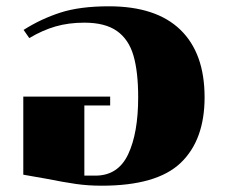

<svg xmlns="http://www.w3.org/2000/svg" viewBox="-20 -578 722 610"><path d="M303 12Q260 12 221.5 6.5Q183 1 128 -10Q68 -21 54 -23V-271H330V-243H248V-20H283Q355 -20 387 -87.5Q419 -155 419 -269Q419 -350 404 -401.5Q389 -453 351.5 -479.5Q314 -506 248 -506Q198 -506 156.5 -494Q115 -482 73 -457L55 -483Q110 -518 172 -538Q234 -558 326 -558Q476 -558 553 -483.5Q630 -409 630 -269Q630 -133 554 -60.5Q478 12 303 12Z"/></svg>

Font: Chonburi
Style: Regular
Weight: 400
Designer: Thanarat Vachiruckul and Stawix Ruecha
Foundry: Cadson Demak & Katatrad
Version: Version 1.000